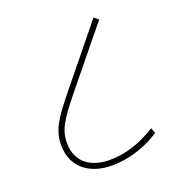

<svg xmlns="http://www.w3.org/2000/svg" viewBox="-117 -733 785 834"><g transform="rotate(-20 275.5 -316.0)"><path d="M260 0C353 0 430 -33 485 -69L476 -94C403 -49 335 -26 259 -26C186 -26 110 -60 110 -159C110 -220 137 -260 210 -351L425 -615L405 -632L186 -362C116 -276 83 -227 83 -159C83 -48 168 0 260 0Z"/></g></svg>

Font: Noto Sans Devanagari UI Thin
Style: Regular
Weight: 100
Designer: Jelle Bosma - Monotype Design Team
Foundry: Monotype Imaging Inc.
Version: Version 2.004